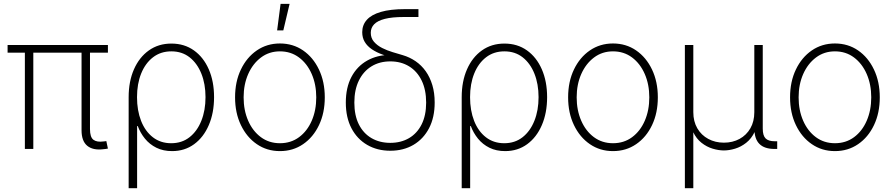

<svg xmlns="http://www.w3.org/2000/svg" viewBox="-20 -775 4652 999"><path d="M516.1 1.5Q463.4 7.8 433.8 -16.6Q404.3 -41 404.3 -97.2V-524.4H448.2V-103.5Q448.2 -61 466.3 -47.6Q484.4 -34.2 519 -39.1Q525.4 -40 527.3 -40Q529.3 -40 533.2 -41L541.5 -2Q536.6 -1 530 0Q523.4 1 516.1 1.5ZM109.4 0V-524.4H153.3V0ZM19.5 -501V-541H541.5V-501Z M649.4 204.1V-269.5Q649.4 -351.6 677 -414.3Q704.6 -477.1 754.6 -512.7Q804.7 -548.3 871.6 -548.3Q939 -548.3 988.8 -512.9Q1038.6 -477.5 1066.2 -414.6Q1093.8 -351.6 1093.8 -269.5Q1093.8 -187.5 1066.4 -124Q1039.1 -60.5 990 -24.7Q940.9 11.2 875.5 11.2Q829.1 11.2 793.7 -6.3Q758.3 -23.9 734.1 -53.7Q710 -83.5 696.8 -119.1H693.4V204.1ZM870.6 -29.8Q926.3 -29.8 966.1 -61Q1005.9 -92.3 1027.6 -146.5Q1049.3 -200.7 1049.3 -269.5Q1049.3 -337.9 1027.8 -391.6Q1006.3 -445.3 966.8 -476.6Q927.2 -507.8 871.6 -507.8Q816.4 -507.8 776.4 -477.1Q736.3 -446.3 714.6 -392.6Q692.9 -338.9 692.9 -269.5Q692.9 -200.2 714.1 -146Q735.4 -91.8 775.4 -60.8Q815.4 -29.8 870.6 -29.8Z M1436.5 11.2Q1369.1 11.2 1316.4 -24.9Q1263.7 -61 1233.4 -124.3Q1203.1 -187.5 1203.1 -268.6Q1203.1 -350.1 1233.4 -413.3Q1263.7 -476.6 1316.4 -512.7Q1369.1 -548.8 1436.5 -548.8Q1504.4 -548.8 1556.9 -512.7Q1609.4 -476.6 1639.6 -413.1Q1669.9 -349.6 1669.9 -268.6Q1669.9 -187.5 1639.9 -124.3Q1609.9 -61 1557.1 -24.9Q1504.4 11.2 1436.5 11.2ZM1436.5 -29.8Q1493.7 -29.8 1536.1 -61.3Q1578.6 -92.8 1602.1 -147Q1625.5 -201.2 1625.5 -268.6Q1625.5 -335.9 1601.8 -390.1Q1578.1 -444.3 1535.6 -476.1Q1493.2 -507.8 1436.5 -507.8Q1380.4 -507.8 1337.9 -475.8Q1295.4 -443.8 1271.5 -389.9Q1247.6 -335.9 1247.6 -268.6Q1247.6 -201.2 1271.2 -147Q1294.9 -92.8 1337.4 -61.3Q1379.9 -29.8 1436.5 -29.8ZM1421.9 -616.7 1439.9 -754.9H1486.8L1454.1 -616.7Z M2010.7 9.3Q1942.9 9.3 1890.4 -21.2Q1837.9 -51.8 1808.6 -107.9Q1779.3 -164.1 1779.3 -241.2Q1779.3 -319.3 1808.6 -374.8Q1837.9 -430.2 1890.4 -459.7Q1942.9 -489.3 2010.7 -489.3L2046.9 -469.2Q2006.3 -478.5 1972.9 -490.2Q1939.5 -502 1915.3 -518.3Q1891.1 -534.7 1877.9 -556.6Q1864.7 -578.6 1864.7 -607.4Q1864.7 -645 1888.7 -671.9Q1912.6 -698.7 1961.9 -713.1Q2011.2 -727.5 2087.4 -727.5H2157.2V-686.5H2080.6Q2020 -686.5 1982.2 -676.8Q1944.3 -667 1926.8 -648.7Q1909.2 -630.4 1909.2 -604.5Q1909.2 -576.7 1926 -557.4Q1942.9 -538.1 1968.8 -525.1Q1994.6 -512.2 2022.9 -503.7Q2051.3 -495.1 2074.7 -488.3Q2111.8 -477.5 2142.6 -456.3Q2173.3 -435.1 2195.3 -404.1Q2217.3 -373 2229.5 -332.3Q2241.7 -291.5 2241.7 -241.7Q2241.7 -164.1 2212.4 -107.9Q2183.1 -51.8 2131.1 -21.2Q2079.1 9.3 2010.7 9.3ZM2010.7 -31.7Q2066.4 -31.7 2108.4 -56.4Q2150.4 -81.1 2173.8 -127.9Q2197.3 -174.8 2197.3 -241.2Q2197.3 -308.1 2173.8 -356.2Q2150.4 -404.3 2108.4 -429.9Q2066.4 -455.6 2010.7 -455.6Q1955.1 -455.6 1913.1 -429.9Q1871.1 -404.3 1847.4 -356.2Q1823.7 -308.1 1823.7 -241.2Q1823.7 -174.3 1847.2 -127.7Q1870.6 -81.1 1912.8 -56.4Q1955.1 -31.7 2010.7 -31.7Z M2382.3 204.1V-269.5Q2382.3 -351.6 2409.9 -414.3Q2437.5 -477.1 2487.5 -512.7Q2537.6 -548.3 2604.5 -548.3Q2671.9 -548.3 2721.7 -512.9Q2771.5 -477.5 2799.1 -414.6Q2826.7 -351.6 2826.7 -269.5Q2826.7 -187.5 2799.3 -124Q2772 -60.5 2722.9 -24.7Q2673.8 11.2 2608.4 11.2Q2562 11.2 2526.6 -6.3Q2491.2 -23.9 2467 -53.7Q2442.9 -83.5 2429.7 -119.1H2426.3V204.1ZM2603.5 -29.8Q2659.2 -29.8 2699 -61Q2738.8 -92.3 2760.5 -146.5Q2782.2 -200.7 2782.2 -269.5Q2782.2 -337.9 2760.7 -391.6Q2739.3 -445.3 2699.7 -476.6Q2660.2 -507.8 2604.5 -507.8Q2549.3 -507.8 2509.3 -477.1Q2469.2 -446.3 2447.5 -392.6Q2425.8 -338.9 2425.8 -269.5Q2425.8 -200.2 2447 -146Q2468.3 -91.8 2508.3 -60.8Q2548.3 -29.8 2603.5 -29.8Z M3169.4 11.2Q3102.1 11.2 3049.3 -24.9Q2996.6 -61 2966.3 -124.3Q2936 -187.5 2936 -268.6Q2936 -350.1 2966.3 -413.3Q2996.6 -476.6 3049.3 -512.7Q3102.1 -548.8 3169.4 -548.8Q3237.3 -548.8 3289.8 -512.7Q3342.3 -476.6 3372.6 -413.1Q3402.8 -349.6 3402.8 -268.6Q3402.8 -187.5 3372.8 -124.3Q3342.8 -61 3290 -24.9Q3237.3 11.2 3169.4 11.2ZM3169.4 -29.8Q3226.6 -29.8 3269 -61.3Q3311.5 -92.8 3335 -147Q3358.4 -201.2 3358.4 -268.6Q3358.4 -335.9 3334.7 -390.1Q3311 -444.3 3268.6 -476.1Q3226.1 -507.8 3169.4 -507.8Q3113.3 -507.8 3070.8 -475.8Q3028.3 -443.8 3004.4 -389.9Q2980.5 -335.9 2980.5 -268.6Q2980.5 -201.2 3004.2 -147Q3027.8 -92.8 3070.3 -61.3Q3112.8 -29.8 3169.4 -29.8Z M3543.5 204.1V-541H3587.4V-191.4Q3587.4 -143.1 3608.2 -107.4Q3628.9 -71.8 3665.3 -52.2Q3701.7 -32.7 3746.6 -32.7Q3792 -32.7 3827.9 -52.2Q3863.8 -71.8 3884.3 -107.4Q3904.8 -143.1 3904.8 -191.4V-541H3948.7V-105.5Q3948.7 -69.8 3963.4 -54.9Q3978 -40 4011.2 -40H4023.9V0H4010.3Q3957.5 0 3931.4 -26.1Q3905.3 -52.2 3905.3 -105V-177.2H3923.8Q3923.8 -124.5 3906.7 -88.9Q3889.6 -53.2 3862.5 -32Q3835.4 -10.7 3804.7 -1.5Q3773.9 7.8 3746.6 7.8Q3718.8 7.8 3688 -1.5Q3657.2 -10.7 3630.1 -32Q3603 -53.2 3586.2 -88.9Q3569.3 -124.5 3569.3 -177.2H3587.4V204.1Z M4324.2 11.2Q4256.8 11.2 4204.1 -24.9Q4151.4 -61 4121.1 -124.3Q4090.8 -187.5 4090.8 -268.6Q4090.8 -350.1 4121.1 -413.3Q4151.4 -476.6 4204.1 -512.7Q4256.8 -548.8 4324.2 -548.8Q4392.1 -548.8 4444.6 -512.7Q4497.1 -476.6 4527.3 -413.1Q4557.6 -349.6 4557.6 -268.6Q4557.6 -187.5 4527.6 -124.3Q4497.6 -61 4444.8 -24.9Q4392.1 11.2 4324.2 11.2ZM4324.2 -29.8Q4381.3 -29.8 4423.8 -61.3Q4466.3 -92.8 4489.7 -147Q4513.2 -201.2 4513.2 -268.6Q4513.2 -335.9 4489.5 -390.1Q4465.8 -444.3 4423.3 -476.1Q4380.9 -507.8 4324.2 -507.8Q4268.1 -507.8 4225.6 -475.8Q4183.1 -443.8 4159.2 -389.9Q4135.3 -335.9 4135.3 -268.6Q4135.3 -201.2 4158.9 -147Q4182.6 -92.8 4225.1 -61.3Q4267.6 -29.8 4324.2 -29.8Z"/></svg>

Font: Inter 17pt ExtraLight
Style: Regular
Weight: 250
Version: Version 4.001;git-66647c0bb